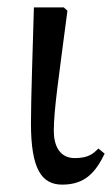

<svg xmlns="http://www.w3.org/2000/svg" viewBox="-20 -492 304 521"><path d="M64 -157C64 -33 93 9 149 9C212 9 240 -26 264 -75L247 -89C234 -76 221 -63 183 -63C141 -63 126 -98 126 -137C126 -193 139 -279 163 -463L153 -472H72C69 -362 64 -226 64 -157Z"/></svg>

Font: STIX Two Math
Style: Regular
Weight: 400
Designer: Ross Mills, John Hudson & Paul Hanslow, Tiro Typeworks Ltd; with portions MicroPress Inc., with additions and correction
Foundry: Tiro Typeworks Ltd
Version: Version 2.02 b142